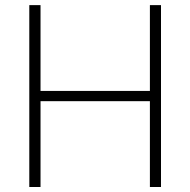

<svg xmlns="http://www.w3.org/2000/svg" viewBox="-20 -748 761 768"><path d="M97.2 0V-727.5H142.1V-384.3H579.6V-727.5H624V0H579.6V-343.3H142.1V0Z"/></svg>

Font: Inter Tight ExtraLight
Style: Regular
Weight: 250
Designer: Rasmus Andersson
Foundry: rsms
Version: Version 3.004